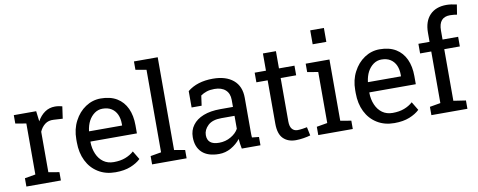

<svg xmlns="http://www.w3.org/2000/svg" viewBox="-66 -1080 3485 1399"><g transform="rotate(-10 1677.0 -381.0)"><path d="M210.9 -374.5V-75.2L290.5 -61.5V0H35.2V-61.5L114.7 -75.2V-452.6L35.2 -466.3V-528.3H200.7L209 -460.9L210 -451.7Q232.4 -492.2 265.4 -515.1Q298.3 -538.1 340.8 -538.1Q356 -538.1 371.8 -535.4Q387.7 -532.7 394.5 -530.3L381.8 -440.9L314.9 -444.8Q276.9 -447.3 251 -427.5Q225.1 -407.7 210.9 -374.5Z M693.8 10.3Q620.6 10.3 566.4 -23.4Q512.2 -56.6 482.7 -116.2Q453.1 -175.8 453.1 -253.9V-275.4Q453.1 -351.1 484.4 -410.2Q515.1 -469.7 566.7 -503.9Q618.2 -538.1 679.2 -538.1Q750.5 -538.1 798.8 -508.8Q846.7 -479.5 871.1 -426.5Q895.5 -373.5 895.5 -301.8V-241.7H552.7L551.3 -239.3Q551.8 -189.5 569.3 -149.4Q586.4 -109.9 617.9 -87.4Q649.4 -64.9 693.8 -64.9Q742.7 -64.9 779.5 -78.9Q816.4 -92.8 843.3 -117.2L880.9 -54.7Q852.5 -27.3 805.9 -8.5Q759.3 10.3 693.8 10.3ZM554.7 -319.3 555.7 -316.9H799.3V-329.6Q799.3 -368.2 786.1 -397.9Q772.5 -428.2 745.8 -445.3Q719.2 -462.4 679.2 -462.4Q647.5 -462.4 620.6 -443.8Q565.9 -404.3 554.7 -319.3Z M965.3 -699.7V-761.7H1141.1V-75.2L1220.7 -61.5V0H965.3V-61.5L1044.9 -75.2V-686Z M1460 10.3Q1377.4 10.3 1334.5 -30Q1291.5 -70.3 1291.5 -143.6Q1291.5 -194.3 1319.3 -231.4Q1346.7 -269 1398.9 -289.6Q1451.2 -310.1 1523.9 -310.1H1618.2V-361.8Q1618.2 -409.7 1589.1 -436Q1560.1 -462.4 1507.3 -462.4Q1474.1 -462.4 1449.7 -454.3Q1425.3 -446.3 1405.3 -432.1L1395 -358.4H1320.8V-479.5Q1392.6 -538.1 1508.8 -538.1Q1605 -538.1 1659.7 -492.2Q1714.4 -446.3 1714.4 -360.8V-106.4Q1714.4 -96.2 1714.6 -86.4Q1714.8 -76.7 1715.8 -66.9L1767.1 -61.5V0H1628.9Q1620.6 -40 1618.7 -72.8Q1590.8 -37.1 1549.1 -13.4Q1507.3 10.3 1460 10.3ZM1474.1 -70.3Q1522 -70.3 1561.5 -93.3Q1601.1 -116.2 1618.2 -148.4V-244.1H1520.5Q1454.1 -244.1 1420.9 -212.4Q1387.7 -180.7 1387.7 -141.6Q1387.7 -70.3 1474.1 -70.3Z M2028.3 8.3Q1969.7 8.3 1935.3 -26.1Q1900.9 -60.5 1900.9 -136.2V-457H1817.4V-528.3H1900.9V-655.8H1997.1V-528.3H2111.8V-457H1997.1V-136.2Q1997.1 -98.1 2012.2 -80.1Q2027.3 -62 2052.7 -62Q2069.8 -62 2090.8 -65.2Q2111.8 -68.4 2123.5 -70.8L2136.7 -7.8Q2115.7 -1.5 2085.2 3.4Q2054.7 8.3 2028.3 8.3Z M2370.6 -761.7V-658.7H2269.5V-761.7ZM2194.8 -466.3V-528.3H2370.6V-75.2L2450.2 -61.5V0H2194.8V-61.5L2274.4 -75.2V-452.6Z M2757.3 10.3Q2684.1 10.3 2629.9 -23.4Q2575.7 -56.6 2546.1 -116.2Q2516.6 -175.8 2516.6 -253.9V-275.4Q2516.6 -351.1 2547.9 -410.2Q2578.6 -469.7 2630.1 -503.9Q2681.6 -538.1 2742.7 -538.1Q2814 -538.1 2862.3 -508.8Q2910.2 -479.5 2934.6 -426.5Q2959 -373.5 2959 -301.8V-241.7H2616.2L2614.7 -239.3Q2615.2 -189.5 2632.8 -149.4Q2649.9 -109.9 2681.4 -87.4Q2712.9 -64.9 2757.3 -64.9Q2806.2 -64.9 2843 -78.9Q2879.9 -92.8 2906.7 -117.2L2944.3 -54.7Q2916 -27.3 2869.4 -8.5Q2822.8 10.3 2757.3 10.3ZM2618.2 -319.3 2619.1 -316.9H2862.8V-329.6Q2862.8 -368.2 2849.6 -397.9Q2835.9 -428.2 2809.3 -445.3Q2782.7 -462.4 2742.7 -462.4Q2710.9 -462.4 2684.1 -443.8Q2629.4 -404.3 2618.2 -319.3Z M3207.5 -457V-75.2L3298.3 -61.5V0H3031.7V-61.5L3111.3 -75.2V-457H3028.8V-528.3H3111.3V-595.2Q3111.3 -679.7 3155.5 -725.8Q3199.7 -772 3278.8 -772Q3295.4 -772 3314.7 -769.3Q3334 -766.6 3354.5 -761.7L3342.8 -688.5Q3334 -690.4 3319.1 -691.9Q3304.2 -693.4 3291 -693.4Q3207.5 -693.4 3207.5 -595.2V-528.3H3322.8V-457Z"/></g></svg>

Font: Suwannaphum
Style: Regular
Weight: 400
Designer: Danh Hong
Version: Version 8.002; ttfautohint (v1.8.3)